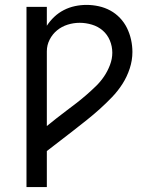

<svg xmlns="http://www.w3.org/2000/svg" viewBox="-20 -548 640 783"><path d="M88 215V-520H171V-443Q184 -463 201.5 -479.5Q219 -496 240.5 -507Q262 -518 285.5 -523Q309 -528 333 -528Q358 -528 383 -522.5Q408 -517 430 -505Q452 -493 469.5 -474.5Q487 -456 498 -433.5Q509 -411 514.5 -386Q520 -361 520 -336Q520 -302 509 -268.5Q498 -235 479.5 -206Q461 -177 437 -152Q413 -127 387.5 -104Q362 -81 335 -59.5Q308 -38 280.5 -16.5Q253 5 225.5 26Q198 47 171 68V215ZM171 -34Q191 -50 211 -66Q231 -82 252 -97.5Q273 -113 293.5 -129Q314 -145 333.5 -162Q353 -179 371.5 -197Q390 -215 404.5 -236.5Q419 -258 428.5 -283Q438 -308 438 -333Q438 -359 428 -383Q418 -407 399 -423.5Q380 -440 355 -447.5Q330 -455 305 -455Q280 -455 256 -447.5Q232 -440 213 -424.5Q194 -409 182.5 -386.5Q171 -364 171 -339Z"/></svg>

Font: Iosevka Aile
Style: Regular
Weight: 400
Designer: Belleve Invis
Foundry: Belleve Invis
Version: Version 28.0.1; ttfautohint (v1.8.4)